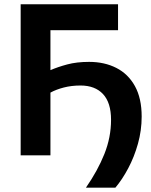

<svg xmlns="http://www.w3.org/2000/svg" viewBox="-20 -733 714 906"><path d="M385.5 152.5Q441 72.5 472.5 -6.2Q504 -85 504 -167.5Q504 -248.5 466.2 -289Q428.5 -329.5 360 -329.5Q317.5 -329.5 281.5 -320.2Q245.5 -311 218 -296V0H77.5V-713H537V-590.5H218V-402Q252.5 -417 297.2 -429Q342 -441 400.5 -441Q473 -441 529 -412.5Q585 -384 616.8 -326.5Q648.5 -269 648.5 -183Q648.5 -117.5 631 -55Q613.5 7.5 585.2 60.8Q557 114 524.5 152.5Z"/></svg>

Font: Commissioner SemiBold
Style: Regular
Weight: 600
Designer: Kostas Bartsokas
Foundry: Kostas Bartsokas
Version: Version 1.000; ttfautohint (v1.8.3)